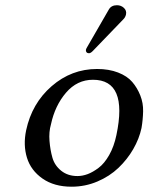

<svg xmlns="http://www.w3.org/2000/svg" viewBox="-20 -702 566 732"><path d="M425.8 -682.1Q441.4 -682.1 452.4 -671.9Q463.4 -661.6 460.4 -647Q458 -636.2 450.7 -628.9L333 -506.8Q325.2 -499 319.1 -499Q313 -499 309.8 -502.9Q306.6 -506.8 307.6 -512.2Q308.1 -515.6 312 -522L394.5 -665Q403.8 -682.1 425.8 -682.1ZM79.6 -205.1Q101.6 -308.1 177 -373.5Q252.4 -439 350.1 -439Q395.5 -439 430.2 -425.5Q464.8 -412.1 484.1 -389.6Q503.4 -367.2 514.9 -338.1Q526.4 -309.1 525.6 -277.3Q524.9 -245.6 519.5 -213.9Q510.7 -172.9 488 -133.5Q465.3 -94.2 431.6 -62Q397.9 -29.8 351.3 -10Q304.7 9.8 252.9 9.8Q186.5 9.8 142.1 -21.2Q97.7 -52.2 82.8 -100.6Q67.9 -148.9 79.6 -205.1ZM334.5 -397.9Q273.9 -397.9 231.7 -348.6Q189.5 -299.3 174.3 -228Q166 -199.2 168.7 -164.8Q171.4 -130.4 179.9 -100.6Q188.5 -70.8 213.6 -50.8Q238.8 -30.8 275.4 -30.8Q294.4 -30.8 314.5 -38.3Q334.5 -45.9 356.2 -62.3Q377.9 -78.6 396.2 -110.8Q414.6 -143.1 423.8 -187Q468.3 -397.9 334.5 -397.9Z"/></svg>

Font: Linux Biolinum
Style: Italic
Weight: 400
Italic angle: -12°
Designer: Philipp H. Poll
Foundry: Philipp H. Poll
Version: Version 1.1.3 ; ttfautohint (v0.9)